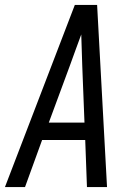

<svg xmlns="http://www.w3.org/2000/svg" viewBox="-32 -755 552 775"><path d="M-12 0 270 -735H360L400 0H319L312 -190H138L69 0ZM309 -260 300 -490Q299 -522 298 -553.5Q297 -585 296 -616Q285 -585 273 -553.5Q261 -522 250 -490L165 -260Z"/></svg>

Font: Iosevka Custom
Style: Italic
Weight: 400
Italic angle: -9°
Monospace: yes
Designer: Belleve Invis
Foundry: Belleve Invis
Version: Version 30.3.3; ttfautohint (v1.8.3)